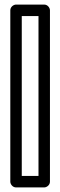

<svg xmlns="http://www.w3.org/2000/svg" viewBox="-20 -731 263 838"><path d="M75 -661H148V37H75ZM50 -711C39.3 -711 25 -701.1 25 -686V62C25 72.7 34.9 87 50 87H173C183.7 87 198 77.1 198 62V-686C198 -696.7 188.1 -711 173 -711Z"/></svg>

Font: Tape
Style: Regular
Weight: 500
Foundry: Cannot Into Space Fonts
Version: Version 0.97